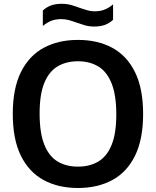

<svg xmlns="http://www.w3.org/2000/svg" viewBox="-20 -954 800 984"><path d="M379.5 9.5Q279 9.5 204 -31Q129 -71.5 87.2 -155.5Q45.5 -239.5 45.5 -370Q45.5 -500.5 87.2 -584.5Q129 -668.5 204 -709Q279 -749.5 379.5 -749.5Q480.5 -749.5 555.5 -709Q630.5 -668.5 672 -584.2Q713.5 -500 713.5 -370Q713.5 -240 672 -155.8Q630.5 -71.5 555.2 -31Q480 9.5 379.5 9.5ZM379.5 -100Q440.5 -100 484.5 -126.5Q528.5 -153 552.2 -211.8Q576 -270.5 576 -367Q576 -466.5 552 -526.5Q528 -586.5 484 -613.2Q440 -640 379.5 -640Q319.5 -640 275.2 -613.8Q231 -587.5 207 -528.8Q183 -470 183 -373Q183 -273 207 -213Q231 -153 275 -126.5Q319 -100 379.5 -100ZM462.5 -818Q436.5 -818 414.5 -824.5Q392.5 -831 371.5 -838.5Q352.5 -845.5 333.5 -850.8Q314.5 -856 294.5 -856Q265 -856 243.2 -847.5Q221.5 -839 199.5 -821V-900Q218 -917.5 241.2 -926Q264.5 -934.5 296.5 -934.5Q322.5 -934.5 344.8 -928.2Q367 -922 387.5 -914Q407 -907.5 425.8 -901.8Q444.5 -896 464.5 -896Q494 -896 516 -904.8Q538 -913.5 559.5 -931.5V-852.5Q541 -835 517.8 -826.5Q494.5 -818 462.5 -818Z"/></svg>

Font: Encode Sans Condensed Thin SemiBold
Style: Regular
Weight: 600
Version: Version 3.002